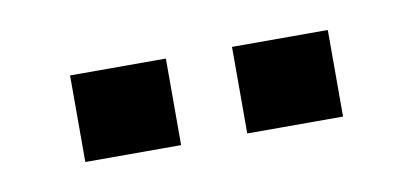

<svg xmlns="http://www.w3.org/2000/svg" viewBox="-29 -751 453 211"><g transform="rotate(-10 198.0 -645.5)"><path d="M161.1 -597.2H54.2V-693.8H161.1ZM341.8 -597.2H234.9V-693.8H341.8Z"/></g></svg>

Font: LT Superior Med
Style: Regular
Weight: 500
Designer: Daniel Lyons
Foundry: LyonsType
Version: Version 1.000